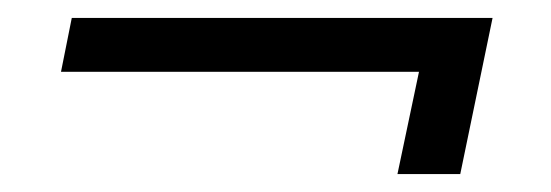

<svg xmlns="http://www.w3.org/2000/svg" viewBox="-20 -407 614 214"><path d="M493 -213 529 -387H60L48 -327H447L423 -213Z"/></svg>

Font: Emberly Black
Style: Italic
Weight: 900
Italic angle: -12°
Designer: Rajesh Rajput
Foundry: Rajesh Rajput
Version: Version 1.000